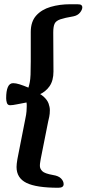

<svg xmlns="http://www.w3.org/2000/svg" viewBox="-20 -716 408 905"><path d="M9 -253Q9 -287 17 -305.5Q25 -324 42 -324Q55 -324 72.5 -318.5Q90 -313 114 -303Q118 -316 120.5 -329Q123 -342 124 -364.5Q125 -387 125 -426V-565Q125 -614 150.5 -642.5Q176 -671 218.5 -683.5Q261 -696 311 -696H344Q359 -696 363.5 -692Q368 -688 368 -682Q368 -670 357 -656.5Q346 -643 326 -639Q285 -632 264.5 -625Q244 -618 237.5 -604.5Q231 -591 231 -563L232 -379Q232 -336 213.5 -309.5Q195 -283 164.5 -270Q134 -257 101 -252L130 -290Q166 -278 184.5 -261.5Q203 -245 209 -228Q215 -211 215 -197Q215 -179 212 -165Q209 -151 207 -143L172 33Q171 41 169.5 48.5Q168 56 168 66Q168 79 179 90.5Q190 102 230 109Q256 113 268 125.5Q280 138 280 152Q280 169 255 169Q151 169 104.5 146Q58 123 58 71Q58 63 59 55Q60 47 62 34L99 -154Q104 -177 105 -191.5Q106 -206 106 -214Q106 -219 106 -224Q106 -229 105 -233Q83 -229 61 -224.5Q39 -220 28 -220Q16 -220 12.5 -231Q9 -242 9 -253Z"/></svg>

Font: Alkatra SemiBold
Style: Regular
Weight: 600
Designer: Suman Bhandary
Version: Version 1.100;gftools[0.9.22]